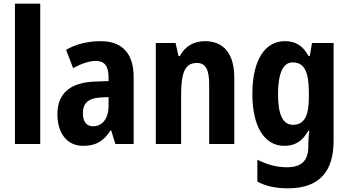

<svg xmlns="http://www.w3.org/2000/svg" viewBox="-20 -780 1887 1040"><path d="M198 0V-760H61V0Z M526 -557C453 -557 389 -540 338 -510L376 -411C422 -436 464 -450 500 -450C545 -450 568 -423 568 -362V-341L493 -338C361 -333 291 -275 291 -161C291 -65 338 10 430 10C502 10 542 -17 579 -74H582L605 0H704V-363C704 -491 641 -557 526 -557ZM525 -252 568 -254V-205C568 -137 533 -96 485 -96C450 -96 429 -119 429 -167C429 -220 457 -248 525 -252Z M1090 -557C1029 -557 982 -529 954 -476H947L931 -547H824V0H961V-261C961 -387 981 -439 1047 -439C1096 -439 1113 -399 1113 -322V0H1249V-360C1249 -491 1190 -557 1090 -557Z M1523 -557C1414 -557 1347 -453 1347 -271C1347 -93 1413 10 1520 10C1581 10 1620 -18 1650 -72H1655C1652 -48 1650 -17 1650 4V15C1650 93 1609 126 1536 126C1479 126 1430 113 1374 85V204C1422 229 1474 240 1540 240C1711 240 1787 148 1787 -18V-547H1670L1658 -477H1651C1620 -533 1581 -557 1523 -557ZM1565 -442C1628 -442 1653 -392 1653 -278V-252C1653 -151 1627 -104 1567 -104C1513 -104 1486 -157 1486 -269C1486 -383 1513 -442 1565 -442Z"/></svg>

Font: Noto Sans Georgian Condensed Bold
Style: Regular
Weight: 700
Width: 3
Designer: Monotype Design Team, Akaki Razmadze
Foundry: Google LLC
Version: Version 2.005